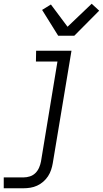

<svg xmlns="http://www.w3.org/2000/svg" viewBox="-47 -791 550 1026"><path d="M-27 215V157H79Q96 157 113 151.5Q130 146 142.5 133.5Q155 121 162 104.5Q169 88 172 72L260 -462H145L146 -520H335L235 81Q232 99 226 117Q220 135 209.5 151Q199 167 184 180Q169 193 151.5 201Q134 209 115.5 212Q97 215 79 215ZM264 -600 178 -738 225 -767 314 -648 443 -771 483 -734 350 -600Z"/></svg>

Font: Iosevka Etoile Light
Style: Italic
Weight: 300
Italic angle: -9°
Designer: Belleve Invis
Foundry: Belleve Invis
Version: Version 22.1.2; ttfautohint (v1.8.4)